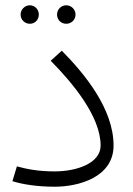

<svg xmlns="http://www.w3.org/2000/svg" viewBox="-20 -694 503 727"><path d="M93 -604C112 -604 127 -619 127 -639C127 -658 112 -674 93 -674C74 -674 58 -658 58 -639C58 -619 74 -604 93 -604ZM231 -604C250 -604 266 -619 266 -639C266 -658 250 -674 231 -674C211 -674 196 -658 196 -639C196 -619 211 -604 231 -604ZM187 13C278 13 410 -23 410 -143C410 -282 300 -415 214 -502L172 -464C253 -382 361 -254 361 -143C361 -75 269 -45 187 -45C128 -45 84 -53 44 -64L27 -8C65 4 121 13 187 13Z"/></svg>

Font: FiraGO Light
Style: Regular
Weight: 300
Designer: bBox Type
Foundry: bBox Type GmbH
Version: Version 1.001;PS 001.001;hotconv 1.0.88;makeotf.lib2.5.64775